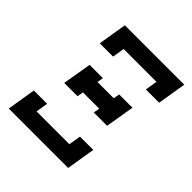

<svg xmlns="http://www.w3.org/2000/svg" viewBox="-200 -868 1001 1001"><g transform="rotate(45 300.0 -367.5)"><path d="M120 -576 146 -735H584L558 -576H460L471 -643H229L218 -576ZM353 -299 359 -333H239L233 -299H135L162 -459H260L254 -425H374L380 -459H478L451 -299ZM25 0 51 -159H149L138 -92H380L391 -159H489L463 0Z"/></g></svg>

Font: Iosevka Etoile Semibold
Style: Italic
Weight: 600
Italic angle: -9°
Designer: Belleve Invis
Foundry: Belleve Invis
Version: Version 22.1.2; ttfautohint (v1.8.4)